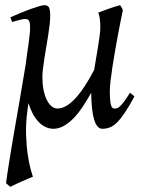

<svg xmlns="http://www.w3.org/2000/svg" viewBox="-20 -477 553 741"><path d="M349.6 -244.1Q354 -270 357.9 -294.2Q361.8 -318.4 364.5 -338.9Q367.2 -359.4 367.2 -371.1Q367.2 -386.7 365.5 -402.8Q363.8 -418.9 358.9 -428.2Q367.7 -431.6 378.2 -435.5Q388.7 -439.5 399.9 -443.4Q411.1 -447.3 422.4 -450.9Q433.6 -454.6 443.8 -457Q447.8 -451.7 450.2 -447Q452.6 -442.4 454.1 -438Q451.2 -423.8 446.3 -399.4Q441.4 -375 435.8 -345.5Q430.2 -315.9 424.6 -283.7Q418.9 -251.5 414.3 -221.2Q409.7 -190.9 406.7 -165.5Q403.8 -140.1 403.8 -124Q403.8 -102.1 405.3 -88.9Q406.7 -75.7 409.2 -68.8Q411.6 -62 414.8 -60.1Q418 -58.1 421.9 -58.1Q426.8 -58.1 431.4 -59.3Q436 -60.5 442.6 -66.4Q449.2 -72.3 458.5 -84.7Q467.8 -97.2 481.9 -119.1L499 -105Q478.5 -67.4 462.4 -43.2Q446.3 -19 432.1 -4.9Q418 9.3 404.1 14.6Q390.1 20 375 20Q333.5 20 332 -119.1Q314.9 -88.4 297.6 -62.7Q280.3 -37.1 262 -18.8Q243.7 -0.5 224.6 9.8Q205.6 20 186 20Q169.9 20 155.3 12.9Q140.6 5.9 128.4 -7.1Q116.2 -20 106.4 -38.3Q96.7 -56.6 89.8 -79.1L85.9 -50.8Q79.1 -0.5 80.6 43.2Q82 86.9 87.2 120.6Q92.3 154.3 98.4 176.5Q104.5 198.7 106.9 205.1Q99.6 208 87.4 213.1Q75.2 218.3 62 224.1Q48.8 230 37.1 235.6Q25.4 241.2 19.5 244.1L3.4 230Q6.8 202.1 12.5 166.5Q18.1 130.9 24.7 90.8Q31.2 50.8 38.8 8.3Q46.4 -34.2 53.5 -75.9Q60.5 -117.7 67.1 -156.5Q73.7 -195.3 79.1 -228Q81.1 -247.1 84.2 -266.8Q87.4 -286.6 89.8 -305.2Q92.3 -323.7 94.2 -340.8Q96.2 -357.9 96.2 -371.1Q96.2 -382.3 94.7 -388.9Q93.3 -395.5 90.6 -398.7Q87.9 -401.9 84.5 -402.8Q81.1 -403.8 77.1 -403.8Q72.3 -403.8 64 -402.1Q55.7 -400.4 47.4 -397.9Q37.6 -395.5 26.9 -392.1L20 -410.2Q40.5 -419.4 61.3 -428Q82 -436.5 100.1 -442.9Q118.2 -449.2 131.6 -453.1Q145 -457 150.9 -457Q164.6 -457 169.2 -447.8Q173.8 -438.5 173.8 -416Q173.8 -401.9 171.6 -382.3Q169.4 -362.8 166 -341.1Q162.6 -319.3 158.7 -296.4Q154.8 -273.4 151.4 -252Q147.9 -230.5 145.8 -211.9Q143.6 -193.4 143.6 -180.2Q143.6 -153.3 147.9 -130.9Q152.3 -108.4 160.2 -92.3Q168 -76.2 178.7 -67.1Q189.5 -58.1 202.1 -58.1Q220.2 -58.1 240.5 -71Q260.7 -84 282.7 -111.1Q304.7 -138.2 328.6 -180.2Q335.9 -192.9 343.3 -207Q346.2 -224.6 349.6 -244.1Z"/></svg>

Font: Gentium Plus Phon
Style: Italic
Weight: 400
Italic angle: -8°
Designer: J. Victor Gaultney, Annie Olsen, Iska Routamaa, Becca Hirsbrunner
Foundry: SIL International
Version: Version 5.000